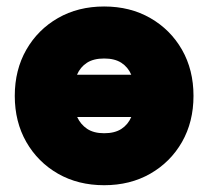

<svg xmlns="http://www.w3.org/2000/svg" viewBox="-20 -542 626 577"><path d="M24.4 -253.9Q24.4 -332 59.1 -392.6Q93.8 -453.1 154.3 -487.8Q214.8 -522.5 293 -522.5Q371.1 -522.5 431.6 -487.8Q492.2 -453.1 526.9 -392.6Q561.5 -332 561.5 -253.9Q561.5 -175.8 526.9 -115.2Q492.2 -54.7 431.6 -20Q371.1 14.6 293 14.6Q214.8 14.6 154.3 -20Q93.8 -54.7 59.1 -115.2Q24.4 -175.8 24.4 -253.9ZM293 -366.2Q261.2 -366.2 241.2 -353.3Q221.2 -340.3 211.4 -317.4H374.5Q364.7 -340.3 344.7 -353.3Q324.7 -366.2 293 -366.2ZM293 -141.6Q324.7 -141.6 344.7 -154.5Q364.7 -167.5 374.5 -190.4H211.9Q222.2 -168 241.9 -154.8Q261.7 -141.6 293 -141.6Z"/></svg>

Font: Giphurs Black
Style: Regular
Weight: 900
Version: Version 0.920; ttfautohint (v1.8.4.7-5d5b)